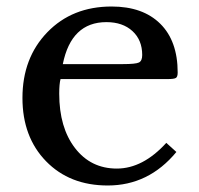

<svg xmlns="http://www.w3.org/2000/svg" viewBox="-20 -560 613 590"><path d="M491 -121 522 -93Q437 10 311 10Q194 10 121.5 -64.5Q49 -139 49 -259Q49 -382 125.5 -461Q202 -540 323 -540Q419 -540 472.5 -487Q526 -434 526 -337Q526 -324 520.5 -320.5Q515 -317 495 -317H166Q162 -302 162 -272Q162 -168 210.5 -105Q259 -42 339 -42Q419 -42 491 -121ZM173 -363H357Q397 -363 407 -368Q417 -373 417 -391Q417 -437 387 -464.5Q357 -492 307 -492Q199 -492 173 -363Z"/></svg>

Font: Libre Baskerville
Style: Regular
Weight: 400
Designer: Pablo Impallari, Rodrigo Fuenzalida
Foundry: Pablo Impallari, Rodrigo Fuenzalida
Version: Version 1.000